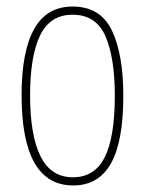

<svg xmlns="http://www.w3.org/2000/svg" viewBox="-20 -557 443 587"><path d="M357 -264Q357 -124 319 -57Q281 10 204 10Q46 10 46 -266Q46 -400 84.5 -468.5Q123 -537 202 -537Q287 -537 322 -464Q357 -391 357 -264ZM72 -266Q72 -143 104 -79Q136 -15 203 -15Q269 -15 300 -76Q331 -137 331 -265Q331 -380 302.5 -446Q274 -512 202 -512Q133 -512 102.5 -448.5Q72 -385 72 -266Z"/></svg>

Font: Noto Sans Hebrew ExtraCondensed Thin
Style: Regular
Weight: 100
Width: 2
Designer: Monotype Design Team
Foundry: Monotype Imaging Inc.
Version: Version 2.004; ttfautohint (v1.8.4.7-5d5b)